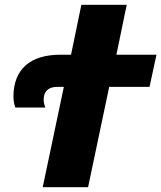

<svg xmlns="http://www.w3.org/2000/svg" viewBox="-20 -780 672 800"><path d="M158 0H347L435 -418H603L632 -552H465L508 -760H319L276 -552H231C108 -552 36 -493 36 -377C36 -359 40 -342 44 -332H169C165 -342 162 -352 162 -366C162 -400 183 -418 218 -418H246Z"/></svg>

Font: Noto Sans UI Black
Style: Italic
Weight: 900
Italic angle: -372°
Designer: Monotype Design Team
Foundry: Monotype Imaging Inc.
Version: Version 1.901